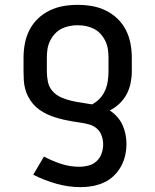

<svg xmlns="http://www.w3.org/2000/svg" viewBox="-20 -548 640 791"><path d="M313 223Q262 223 212.5 209Q163 195 117 172L161 97Q195 115 231.5 127Q268 139 307 139Q326 139 345 134Q364 129 378 116Q392 103 398.5 84.5Q405 66 405 47Q405 29 399 11.5Q393 -6 379.5 -18Q366 -30 348.5 -35Q331 -40 313 -42.5Q295 -45 277.5 -48Q260 -51 242.5 -55Q225 -59 207.5 -64.5Q190 -70 174 -77.5Q158 -85 143 -95.5Q128 -106 116.5 -119.5Q105 -133 96.5 -149Q88 -165 83.5 -182.5Q79 -200 78 -218Q77 -236 77 -254V-310Q77 -340 82.5 -369Q88 -398 101.5 -424.5Q115 -451 136.5 -471.5Q158 -492 185 -505Q212 -518 241 -523Q270 -528 300 -528Q330 -528 359 -523Q388 -518 415 -505Q442 -492 463.5 -471.5Q485 -451 498.5 -424.5Q512 -398 517.5 -369Q523 -340 523 -310V-254Q523 -230 518 -205.5Q513 -181 501.5 -159.5Q490 -138 472 -121Q454 -104 432 -93Q449 -82 462.5 -67Q476 -52 484.5 -33.5Q493 -15 497 5Q501 25 501 45Q501 69 495.5 93Q490 117 478 138.5Q466 160 448 177Q430 194 408 204Q386 214 361.5 218.5Q337 223 313 223ZM359 -118Q377 -127 391 -142Q405 -157 413 -175.5Q421 -194 424 -214Q427 -234 427 -254V-310Q427 -328 424.5 -345Q422 -362 414.5 -378Q407 -394 395 -407.5Q383 -421 367.5 -429Q352 -437 335 -440.5Q318 -444 300 -444Q282 -444 265 -440.5Q248 -437 232.5 -429Q217 -421 205 -407.5Q193 -394 185.5 -378Q178 -362 175.5 -345Q173 -328 173 -310V-254Q173 -232 177.5 -210.5Q182 -189 196.5 -172.5Q211 -156 231.5 -147Q252 -138 273 -133Q294 -128 316 -125Q338 -122 359 -118Z"/></svg>

Font: Iosevka Medium Extended
Style: Regular
Weight: 500
Width: 7
Monospace: yes
Designer: Belleve Invis
Foundry: Belleve Invis
Version: Version 32.5.0; ttfautohint (v1.8.4)